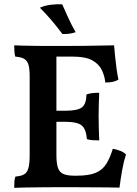

<svg xmlns="http://www.w3.org/2000/svg" viewBox="-20 -896 655 919"><path d="M48 -679Q66 -678 92.5 -677.5Q119 -677 148.5 -676.5Q178 -676 205 -676Q232 -676 250 -676V-155Q250 -115 257 -93.5Q264 -72 283 -63.5Q302 -55 337 -55L323 0Q295 0 256 0Q217 0 176 0.5Q135 1 100.5 1.5Q66 2 48 3Q48 -14 49 -27.5Q50 -41 54 -51Q81 -53 95.5 -61.5Q110 -70 116 -91.5Q122 -113 122 -154V-530Q122 -568 116 -587Q110 -606 95.5 -614.5Q81 -623 53 -625Q50 -635 49 -650.5Q48 -666 48 -679ZM520 -184Q541 -180 557 -173.5Q573 -167 583 -157Q572 -123 564.5 -80.5Q557 -38 552 2Q530 1 493 1Q456 1 412 0.5Q368 0 323 0L337 -55H346Q406 -55 438.5 -69Q471 -83 489 -112Q507 -141 520 -184ZM455 -452Q454 -428 453 -399.5Q452 -371 452 -341Q452 -310 453 -279Q454 -248 455 -224Q437 -224 423 -225Q409 -226 396 -230Q392 -279 370.5 -296Q349 -313 293 -313H226V-366H293Q351 -366 372 -382Q393 -398 394 -444Q408 -449 423.5 -450.5Q439 -452 455 -452ZM526 -679Q528 -656 531 -625.5Q534 -595 538 -566Q542 -537 547 -515Q536 -508 520.5 -504.5Q505 -501 484 -501Q481 -533 467 -561.5Q453 -590 421 -607.5Q389 -625 329 -625H221L247 -676Q324 -676 379 -676.5Q434 -677 470 -678Q506 -679 526 -679ZM279 -733Q252 -769 226 -799.5Q200 -830 171 -859Q192 -869 221.5 -873Q251 -877 278 -875Q291 -845 307 -810Q323 -775 342 -742Q329 -737 313.5 -735Q298 -733 279 -733Z"/></svg>

Font: Vollkorn SemiBold
Style: Regular
Weight: 600
Designer: Friedrich Althausen
Foundry: Friedrich Althausen
Version: Version 5.000